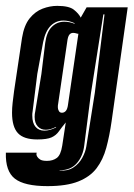

<svg xmlns="http://www.w3.org/2000/svg" viewBox="-33 -520 455 654"><path d="M129 114Q50 114 17.5 88.5Q-15 63 -13 0H92Q92 1 91.5 2.5Q91 4 91 5Q91 9 94 14Q97 19 104 23.5Q111 28 127 28Q147 28 160.5 18Q174 8 179 -24L191 -103Q177 -86 167.5 -72.5Q158 -59 142.5 -52Q127 -45 94 -45Q48 -45 28 -66.5Q8 -88 8 -136Q8 -152 10 -170Q12 -188 15 -210L42 -391Q49 -434 68 -457.5Q87 -481 112 -490.5Q137 -500 162 -500Q202 -500 218.5 -487Q235 -474 242 -460L262 -495H402L347 -106Q340 -57 329 -16.5Q318 24 296 53Q274 82 234 98Q194 114 129 114ZM170 61Q198 63 217 50.5Q236 38 247 18Q258 -2 261 -21L290 -204L323 -471H319L277 -204L254 -25Q250 11 229 35.5Q208 60 170 60ZM158 -86V-88Q139 -78 123 -78Q106 -78 95.5 -89.5Q85 -101 85 -122Q85 -127 85.5 -131.5Q86 -136 87 -140L108 -268L121 -374Q126 -411 143.5 -428.5Q161 -446 186 -446Q204 -446 221 -439V-441Q202 -450 183 -450Q158 -450 140 -432.5Q122 -415 114 -377L94 -268L78 -140Q77 -136 77 -132.5Q77 -129 77 -126Q77 -101 88 -88Q99 -75 118 -75Q137 -75 158 -86ZM178 -136Q186 -136 191.5 -142.5Q197 -149 199 -166L234 -405Q230 -405 228 -406Q225 -407 222 -407.5Q219 -408 216 -408Q208 -408 203 -401.5Q198 -395 196 -378L165 -166Q164 -162 164 -155Q164 -148 167 -143Q170 -136 178 -136Z"/></svg>

Font: Alumni Sans Inline One
Style: Italic
Weight: 400
Italic angle: -8°
Designer: Robert E. Leuschke
Foundry: Robert E. Leuschke
Version: Version 1.100; ttfautohint (v1.8.3)